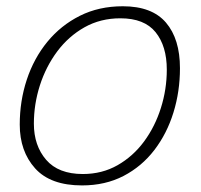

<svg xmlns="http://www.w3.org/2000/svg" viewBox="-20 -558 626 598"><path d="M235.5 19.5Q137 19.5 89.2 -33.8Q41.5 -87 41.5 -170Q41.5 -243.5 63.5 -310Q85.5 -376.5 127.5 -427.8Q169.5 -479 228.8 -508.8Q288 -538.5 362.5 -538.5Q453.5 -538.5 497 -487.5Q540.5 -436.5 540.5 -345.5Q540.5 -273 520.2 -207.5Q500 -142 460.8 -90.8Q421.5 -39.5 364.8 -10Q308 19.5 235.5 19.5ZM238 -16Q298 -16 346.2 -43.5Q394.5 -71 428.8 -117.5Q463 -164 481.2 -222Q499.5 -280 499.5 -341Q499.5 -414.5 464.5 -457.8Q429.5 -501 355 -501Q293 -501 243.2 -473Q193.5 -445 158.2 -397.8Q123 -350.5 104.2 -292Q85.5 -233.5 85.5 -173Q85.5 -104.5 123.8 -60.2Q162 -16 238 -16Z"/></svg>

Font: Grandstander Thin
Style: Italic
Weight: 100
Italic angle: -15°
Designer: Tyler Finck
Foundry: Etcetera Type Co
Version: Version 1.200